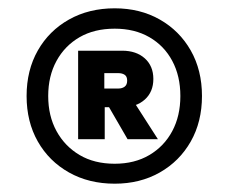

<svg xmlns="http://www.w3.org/2000/svg" viewBox="-20 -732 550 462"><path d="M256 -290Q194 -290 146 -317Q98 -344 71 -391.5Q44 -439 44 -501Q44 -563 71 -610.5Q98 -658 146 -685Q194 -712 256 -712Q317 -712 364.5 -685Q412 -658 439 -610.5Q466 -563 466 -501Q466 -439 439 -391.5Q412 -344 364.5 -317Q317 -290 256 -290ZM287 -397 232 -492H299L360 -397ZM256 -338Q304 -338 339.5 -359Q375 -380 394.5 -416.5Q414 -453 414 -501Q414 -549 394.5 -585.5Q375 -622 339.5 -642.5Q304 -663 256 -663Q207 -663 171.5 -642.5Q136 -622 116 -585.5Q96 -549 96 -501Q96 -453 116 -416.5Q136 -380 171.5 -359Q207 -338 256 -338ZM168 -397V-610H274Q308 -610 328.5 -591.5Q349 -573 349 -542Q349 -511 328.5 -492.5Q308 -474 274 -474H232V-397ZM231 -519H265Q274 -519 280 -523.5Q286 -528 286 -538Q286 -548 280 -552Q274 -556 265 -556H231Z"/></svg>

Font: DM Sans 9pt ExtraBold
Style: Regular
Weight: 800
Version: Version 4.004;gftools[0.9.30]